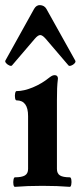

<svg xmlns="http://www.w3.org/2000/svg" viewBox="-24 -724 314 748"><path d="M34.2 -33.2Q60.5 -33.2 73 -40.5Q85.4 -47.9 85.4 -65.9V-272Q85.4 -333 40.5 -333Q36.1 -333 34.7 -342Q33.2 -351.1 34.9 -360.1Q36.6 -369.1 40.5 -369.1Q68.8 -369.1 103.8 -383.5Q138.7 -397.9 168.9 -422.4Q175.3 -427.2 179.7 -429.2Q184.1 -431.2 189.5 -431.2Q195.3 -431.2 198.5 -427.7Q201.7 -424.3 201.7 -418Q199.2 -397.9 198.5 -379.2Q197.8 -360.4 197.8 -333V-65.9Q197.8 -47.9 209.7 -40.5Q221.7 -33.2 248 -33.2Q252.4 -33.2 253.9 -23.9Q255.4 -14.6 253.7 -5.4Q252 3.9 248 3.9Q200.7 0 141.1 0Q81.5 0 34.2 3.9Q29.8 3.9 28.3 -5.4Q26.9 -14.6 28.6 -23.9Q30.3 -33.2 34.2 -33.2ZM-2.9 -488.3 108.9 -689.5Q117.7 -704.6 131.8 -704.1Q148.9 -703.1 156.7 -689.5L269 -488.3Q272 -483.4 266.6 -477.3Q261.2 -471.2 253.4 -468.5Q245.6 -465.8 242.7 -469.2L153.8 -573.2Q141.1 -587.4 132.8 -587.4Q128.4 -587.4 123.3 -584Q118.2 -580.6 111.8 -573.2L22.9 -469.2Q20 -465.8 12.7 -468.8Q5.4 -471.7 0 -477.8Q-5.4 -483.9 -2.9 -488.3Z"/></svg>

Font: Junicode Two Beta VF
Style: Regular
Weight: 400
Designer: Peter S. Baker
Foundry: Briery Creek Software
Version: Version 1.031 beta; ttfautohint (v1.8.1.43-b0c9)